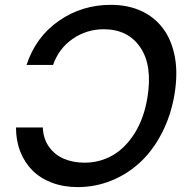

<svg xmlns="http://www.w3.org/2000/svg" viewBox="-20 -757 776 787"><path d="M88.8 -490.8Q126.4 -605.5 220.9 -671.3Q315.3 -737.2 434.7 -737.2Q503.9 -737.2 558.8 -712.2Q613.6 -687.1 648.6 -639.9Q683.6 -592.7 696.6 -524.7Q709.5 -456.7 695.3 -370.4Q680.8 -283.7 643.6 -211.8Q606.5 -139.9 554.2 -91.4Q501.8 -43 436.1 -16.5Q370.4 9.9 298.7 9.9Q240.8 9.9 193.2 -8Q145.6 -25.9 113.3 -58.1Q81 -90.2 63.2 -135.5Q45.5 -180.8 45.5 -234.4H155.5Q157.3 -188.9 180.4 -155.9Q203.5 -122.9 241.3 -106.5Q279.1 -90.2 327.1 -90.2Q388.5 -90.2 441.1 -120Q493.6 -149.9 532 -210.9Q570.3 -272 584.2 -356.9Q605.8 -488.3 555.2 -562.7Q504.6 -637.1 405.2 -637.1Q335.9 -637.1 278.9 -598.4Q221.9 -559.7 197.4 -490.8Z"/></svg>

Font: Karasuma Gothic
Style: Medium Italic
Weight: 500
Italic angle: 9.39998°
Designer: Rasmus Andersson / Ryoko Nishizuka
Foundry: Genbu
Version: Version 1.00